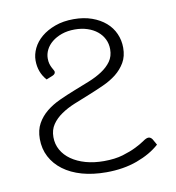

<svg xmlns="http://www.w3.org/2000/svg" viewBox="-64 -564 578 630"><g transform="rotate(-10 224.5 -249.0)"><path d="M100.5 -326Q75.5 -354 75.5 -393.5Q75.5 -413.5 85.2 -433.8Q95 -454 113.8 -469.8Q132.5 -485.5 159.8 -495.5Q187 -505.5 222 -505.5Q255.5 -505.5 282.2 -496Q309 -486.5 327.8 -470.2Q346.5 -454 356.2 -432Q366 -410 366 -385Q366 -356.5 354 -336Q342 -315.5 322.8 -300.2Q303.5 -285 278.5 -273.8Q253.5 -262.5 227.8 -252.2Q202 -242 177 -231.8Q152 -221.5 132.8 -208.2Q113.5 -195 101.5 -177.5Q89.5 -160 89.5 -135.5Q89.5 -112 100.5 -92.5Q111.5 -73 131.5 -59Q151.5 -45 179 -37.2Q206.5 -29.5 239.5 -29.5Q276.5 -29.5 303 -37.5Q329.5 -45.5 348 -54.8Q366.5 -64 377.8 -72Q389 -80 396 -80Q403.5 -80 409 -72L420 -52.5Q390 -25.5 344.2 -8.8Q298.5 8 241 8Q196.5 8 160.2 -2.2Q124 -12.5 98.2 -31.8Q72.5 -51 58.5 -77.8Q44.5 -104.5 44.5 -137.5Q44.5 -167 56.5 -188.5Q68.5 -210 88 -225.8Q107.5 -241.5 132.5 -253Q157.5 -264.5 183.8 -274.8Q210 -285 235 -295Q260 -305 279.5 -317.8Q299 -330.5 311 -347.2Q323 -364 323 -387.5Q323 -406 315.5 -421.2Q308 -436.5 294.2 -447.8Q280.5 -459 261.5 -465.2Q242.5 -471.5 219.5 -471.5Q195.5 -471.5 176.2 -464.8Q157 -458 143.5 -447Q130 -436 123 -422Q116 -408 116 -393Q116 -383 118.2 -375.2Q120.5 -367.5 123.5 -361.8Q126.5 -356 128.8 -352.2Q131 -348.5 131 -346Q131 -339 122.5 -335Z"/></g></svg>

Font: Lato 2
Style: Regular
Weight: 300
Designer: Lukasz Dziedzic with Adam Twardoch and Botio Nikoltchev
Foundry: tyPoland Lukasz Dziedzic
Version: Version 2.015; 2015-08-06; http://www.latofonts.com/